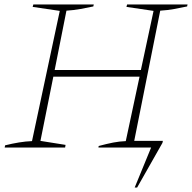

<svg xmlns="http://www.w3.org/2000/svg" viewBox="-20 -664 864 864"><path d="M1 0 3 -10Q35 -18 65.5 -23Q96 -28 124 -29L249 -615L127 -633L130 -644H402L400 -635Q372 -629 341.5 -623.5Q311 -618 279 -616L226 -349H614L671 -615L549 -633L552 -644H824L822 -635Q794 -629 764 -623.5Q734 -618 701 -616L584 -30H713L711 -21L597 180H586L660 0H423L424 -7Q461 -17 489.5 -22.5Q518 -28 546 -29L608 -319H220L162 -30L275 -12L273 0Z"/></svg>

Font: Piazzolla Thin
Style: Italic
Weight: 100
Italic angle: -11.3°
Designer: Juan Pablo del Peral
Foundry: Huerta Tipografica
Version: Version 1.330